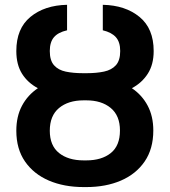

<svg xmlns="http://www.w3.org/2000/svg" viewBox="-20 -757 696 787"><path d="M319.8 -457H335.9Q375.5 -457 406.5 -463.6Q437.5 -470.2 455.1 -489.7Q472.7 -509.3 472.7 -547.9Q472.7 -585 454.8 -604.7Q437 -624.5 401.4 -632.8V-737.3Q493.7 -735.4 551.8 -687.7Q609.9 -640.1 609.9 -547.9Q609.9 -492.7 585.9 -455.1Q562 -417.5 520.5 -395.5Q562 -367.7 585.2 -324Q608.4 -280.3 608.4 -222.2Q608.4 -147 573 -95.2Q537.6 -43.5 475.6 -16.8Q413.6 9.8 334 9.8H322.8Q242.7 9.8 180.4 -16.8Q118.2 -43.5 82.5 -95Q46.9 -146.5 46.9 -221.2Q46.9 -279.8 70.1 -323.5Q93.3 -367.2 135.3 -395.5Q93.8 -417.5 70.3 -454.8Q46.9 -492.2 46.9 -547.9Q46.9 -640.1 104.7 -687.7Q162.6 -735.4 254.9 -737.3V-632.8Q218.3 -624.5 201.2 -604.5Q184.1 -584.5 184.1 -547.9Q184.1 -508.8 201.7 -489.3Q219.2 -469.7 249.8 -463.4Q280.3 -457 319.8 -457ZM334 -345.7H322.8Q259.8 -345.7 221.9 -314.2Q184.1 -282.7 184.1 -221.2Q184.1 -160.2 221.9 -129.9Q259.8 -99.6 322.8 -99.6H334Q396.5 -99.6 434.1 -129.6Q471.7 -159.7 471.7 -222.2Q471.7 -283.2 433.8 -314.5Q396 -345.7 334 -345.7Z"/></svg>

Font: Inter SemiBold
Style: Regular
Weight: 600
Designer: Rasmus Andersson
Foundry: rsms
Version: Version 4.001;git-9221beed3